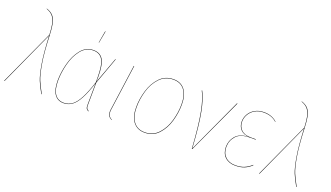

<svg xmlns="http://www.w3.org/2000/svg" viewBox="-67 -1217 2950 1710"><g transform="rotate(20 1407.5 -361.5)"><path d="M253 -515Q259 -350 276 -252Q293 -154 312 -108.5Q331 -63 366 0L362 1Q327 -60 308.5 -105.5Q290 -151 273 -249Q256 -347 249 -513L14 3L10 2L247 -517H249Q246 -584 238 -623Q230 -662 209 -688.5Q188 -715 147 -729L148 -732Q191 -718 212.5 -691.5Q234 -665 242 -624.5Q250 -584 253 -515Z M786 -315Q786 -286 785 -271L875 -517H879L787 -264L785 -61Q784 -31 790 -19.5Q796 -8 810 -2L809 2Q793 -5 786.5 -16Q780 -27 781 -60L783 -256Q751 -157 720 -99.5Q689 -42 654 -16.5Q619 9 574 9Q517 9 487 -34.5Q457 -78 457 -162Q457 -240 479 -324.5Q501 -409 548 -468Q595 -527 666 -527Q729 -527 757.5 -479.5Q786 -432 786 -315ZM461 -162Q461 -79 490 -37Q519 5 575 5Q619 5 653.5 -20.5Q688 -46 719 -105Q750 -164 782 -264V-310Q782 -428 754.5 -475.5Q727 -523 666 -523Q596 -523 550 -465Q504 -407 482.5 -323Q461 -239 461 -162ZM709 -719 688 -606H685L705 -719Z M995 -92Q992 -76 992 -62Q992 -40 1001 -25Q1010 -10 1030 1L1029 4Q1007 -8 997.5 -23Q988 -38 988 -62Q988 -76 991 -92L1050 -517H1054Z M1195 -180Q1195 -258 1219 -338Q1243 -418 1294.5 -472.5Q1346 -527 1425 -527Q1495 -527 1532.5 -478Q1570 -429 1570 -340Q1570 -262 1547 -182Q1524 -102 1473 -46.5Q1422 9 1342 9Q1272 9 1233.5 -40.5Q1195 -90 1195 -180ZM1566 -340Q1566 -428 1529.5 -475.5Q1493 -523 1425 -523Q1347 -523 1296 -469Q1245 -415 1222 -336Q1199 -257 1199 -180Q1199 -92 1236 -43.5Q1273 5 1342 5Q1420 5 1470.5 -50Q1521 -105 1543.5 -184.5Q1566 -264 1566 -340Z M1791 -4 2028 -519 2032 -517 1793 0H1788Q1774 -219 1750.5 -338.5Q1727 -458 1693 -519L1697 -520Q1731 -459 1754.5 -339.5Q1778 -220 1791 -4Z M2067 -121Q2067 -181 2105.5 -225.5Q2144 -270 2228 -273Q2177 -277 2149.5 -306Q2122 -335 2122 -381Q2122 -418 2141 -451.5Q2160 -485 2196.5 -506Q2233 -527 2282 -527Q2358 -527 2406 -482L2403 -480Q2358 -523 2281 -523Q2233 -523 2198 -502.5Q2163 -482 2144.5 -449.5Q2126 -417 2126 -381Q2126 -334 2156.5 -304.5Q2187 -275 2247 -275H2295V-271H2244Q2151 -271 2111 -226Q2071 -181 2071 -121Q2071 -63 2106 -29Q2141 5 2201 5Q2250 5 2285.5 -10Q2321 -25 2351 -53L2353 -49Q2322 -20 2286.5 -5.5Q2251 9 2201 9Q2139 9 2103 -26Q2067 -61 2067 -121Z M2669 -515Q2675 -350 2692 -252Q2709 -154 2728 -108.5Q2747 -63 2782 0L2778 1Q2743 -60 2724.5 -105.5Q2706 -151 2689 -249Q2672 -347 2665 -513L2430 3L2426 2L2663 -517H2665Q2662 -584 2654 -623Q2646 -662 2625 -688.5Q2604 -715 2563 -729L2564 -732Q2607 -718 2628.5 -691.5Q2650 -665 2658 -624.5Q2666 -584 2669 -515Z"/></g></svg>

Font: Fira Sans Condensed Four
Style: Italic
Weight: 100
Width: 3
Italic angle: -8°
Designer: bBox Type GmbH & Carrois Corporate GbR & Edenspiekermann AG
Foundry: bBox Type GmbH & Carrois Corporate GbR & Edenspiekermann AG
Version: Version 4.301